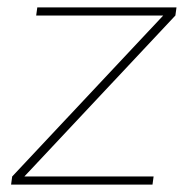

<svg xmlns="http://www.w3.org/2000/svg" viewBox="-20 -500 525 520"><path d="M423 -459 455 -458 45 -21 13 -22ZM396 -22 393 0H10L13 -22ZM458 -480 455 -458H78L81 -480Z"/></svg>

Font: Exo 2 Thin
Style: Italic
Weight: 250
Italic angle: -8°
Designer: Natanael Gama
Foundry: Natanael Gama
Version: Version 2.010